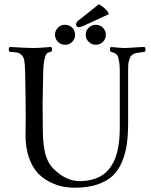

<svg xmlns="http://www.w3.org/2000/svg" viewBox="-20 -870 708 900"><path d="M251.7 -673.8Q237.8 -687.5 237.8 -707Q237.8 -726.6 251.7 -740.2Q265.6 -753.9 285.2 -753.9Q304.7 -753.9 318.4 -740.2Q332 -726.6 332 -707Q332 -687.5 318.4 -673.8Q304.7 -660.2 285.2 -660.2Q265.6 -660.2 251.7 -673.8ZM395.8 -673.8Q381.8 -687.5 381.8 -707Q381.8 -726.6 395.8 -740.2Q409.7 -753.9 429.2 -753.9Q448.7 -753.9 462.4 -740.2Q476.1 -726.6 476.1 -707Q476.1 -687.5 462.4 -673.8Q448.7 -660.2 429.2 -660.2Q409.7 -660.2 395.8 -673.8ZM180.7 -269Q180.7 -239.3 182.1 -217Q183.6 -194.8 188.5 -167Q193.4 -139.2 204.6 -116Q215.8 -92.8 233.4 -76.2Q291.5 -21 352.5 -21Q387.7 -21 416.3 -29.5Q444.8 -38.1 464.1 -52Q483.4 -65.9 497.8 -86.7Q512.2 -107.4 520.5 -128.9Q528.8 -150.4 533.7 -177.5Q538.6 -204.6 540 -227.3Q541.5 -250 541.5 -276.9V-536.1Q541.5 -560.5 539.1 -576.9Q536.6 -593.3 534.2 -602.1Q531.7 -610.8 524.7 -616.2Q517.6 -621.6 513.9 -622.8Q510.3 -624 499.5 -627Q495.1 -631.3 495.1 -638.4Q495.1 -645.5 499.5 -649.9Q545.9 -645 560.5 -645Q579.6 -645 606.4 -647.2Q633.3 -649.4 657.7 -649.9Q662.1 -645.5 662.1 -638.4Q662.1 -631.3 657.7 -627L636.7 -624Q630.9 -623.5 620.4 -621.6Q609.9 -619.6 606.4 -617.2L596.7 -610.4Q590.8 -605.5 589.1 -599.6Q587.4 -593.8 584.5 -584.5Q581.5 -575.2 581.1 -563.5Q580.6 -551.8 580.6 -536.1V-294.9Q580.6 -237.8 574.5 -194.3Q568.4 -150.9 551.8 -111.1Q535.2 -71.3 507.8 -45.7Q480.5 -20 436 -5.1Q391.6 9.8 331.5 9.8Q301.3 9.8 272.5 4.2Q243.7 -1.5 211.4 -18.1Q179.2 -34.7 155.3 -60.8Q131.3 -86.9 115.5 -132.1Q99.6 -177.2 99.6 -235.8Q99.6 -251 100.1 -274.4Q100.6 -297.9 100.6 -320.8Q100.6 -411.6 97.7 -536.1Q96.7 -568.4 94 -585.2Q91.3 -602.1 81.8 -611.6Q72.3 -621.1 61 -623.3Q49.8 -625.5 25.4 -627Q21 -631.3 21 -638.4Q21 -645.5 25.4 -649.9Q38.6 -649.4 76.4 -647.2Q114.3 -645 139.6 -645Q158.2 -645 188 -647.5Q217.8 -649.9 219.7 -649.9Q224.1 -645.5 224.1 -638.4Q224.1 -631.3 219.7 -627Q207.5 -625.5 201.2 -620.8Q194.8 -616.2 189.5 -595.7Q183.6 -576.2 182.6 -536.1Q180.7 -460.9 179.7 -382.8Q179.7 -369.6 180.2 -331.3Q180.7 -293 180.7 -269ZM443.4 -850.1Q477.1 -832 491.2 -804.2L380.4 -752.9Q359.4 -742.7 348.1 -742.7Q343.3 -742.7 339.8 -746.6Q336.4 -750.5 336.4 -755.9Q336.4 -765.1 348.1 -774.4Z"/></svg>

Font: Linux Libertine Display G
Style: Regular
Weight: 400
Designer: Philipp H. Poll
Foundry: Philipp H. Poll
Version: Version 5.0.9